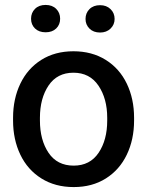

<svg xmlns="http://www.w3.org/2000/svg" viewBox="-20 -749 597 779"><path d="M165 -729Q192 -729 208 -713Q224 -697 224 -673Q224 -649 208 -633.5Q192 -618 165 -618Q138 -618 122 -633.5Q106 -649 106 -673Q106 -697 122 -713Q138 -729 165 -729ZM386 -728Q412 -728 428.5 -712Q445 -696 445 -672Q445 -649 428.5 -633Q412 -617 386 -617Q359 -617 343 -633Q327 -649 327 -672Q327 -696 343 -712Q359 -728 386 -728ZM278 -541Q353 -541 409 -506Q465 -471 494.5 -409.5Q524 -348 524 -271V-260Q524 -183 494.5 -121.5Q465 -60 409.5 -25Q354 10 279 10Q204 10 148 -25Q92 -60 62.5 -121.5Q33 -183 33 -260V-271Q33 -348 62.5 -409.5Q92 -471 147.5 -506Q203 -541 278 -541ZM279 -77Q345 -77 380 -129Q415 -181 415 -260V-271Q415 -349 379.5 -401.5Q344 -454 278 -454Q212 -454 177 -402Q142 -350 142 -271V-260Q142 -181 177 -129Q212 -77 279 -77Z"/></svg>

Font: Freesentation 6 SemiBold
Style: Regular
Weight: 600
Designer: glyphs from Roboto by Christian Robertson / Hangul glyphs from Noto Sans CJK(Source Han Sans) by Jang Soo-young and Kang
Foundry: PT&
Version: Version 2.001